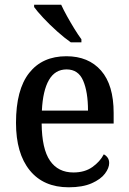

<svg xmlns="http://www.w3.org/2000/svg" viewBox="-20 -786 547 816"><path d="M272 10Q165 10 106.5 -62Q48 -134 48 -264Q48 -405 104 -476Q160 -547 262 -547Q356 -547 409.5 -486Q463 -425 463 -306V-261H157Q158 -153 192.5 -103Q227 -53 292 -53Q340 -53 372.5 -76Q405 -99 421 -130Q430 -126 437 -116.5Q444 -107 444 -93Q444 -72 426 -48Q408 -24 369.5 -7Q331 10 272 10ZM354 -316Q354 -395 333.5 -443Q313 -491 263 -491Q214 -491 188 -446Q162 -401 158 -316ZM281 -606Q255 -624 223 -652.5Q191 -681 164 -710Q137 -739 125 -756V-766H240Q250 -744 265 -717Q280 -690 296 -664Q312 -638 326 -619V-606Z"/></svg>

Font: Noto Serif Georgian SemiCondensed Medium
Style: Regular
Weight: 500
Width: 4
Designer: Monotype Design Team, Akaki Razmadze
Foundry: Google LLC
Version: Version 2.003; ttfautohint (v1.8.4.7-5d5b)